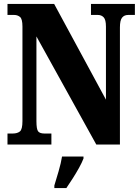

<svg xmlns="http://www.w3.org/2000/svg" viewBox="-20 -734 712 975"><path d="M18 0V-56H45Q68 -56 81 -66.5Q94 -77 94 -119V-599Q94 -638 81.5 -648Q69 -658 53 -658H18V-714H255L518 -228V-599Q518 -634 506.5 -646Q495 -658 478 -658H442V-714H665V-658H630Q611 -658 600 -644.5Q589 -631 589 -595V0H469L165 -549V-119Q165 -77 174 -66.5Q183 -56 205 -56H241V0ZM256 208Q265 179 277.5 136Q290 93 295 61H404V71Q396 92 381 119Q366 146 349 172.5Q332 199 317 221H256Z"/></svg>

Font: Noto Serif Thai ExtraCondensed Black
Style: Regular
Weight: 900
Width: 2
Designer: Monotype Design Team
Foundry: Monotype Imaging Inc.
Version: Version 2.002; ttfautohint (v1.8.4.7-5d5b)